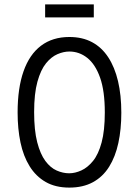

<svg xmlns="http://www.w3.org/2000/svg" viewBox="-20 -840 631 872"><path d="M295 12Q232 12 187.5 -13.5Q143 -39 114.5 -85Q86 -131 73 -193Q60 -255 60 -329Q60 -440 87 -516.5Q114 -593 166.5 -632.5Q219 -672 295 -672Q354 -672 398 -648.5Q442 -625 471.5 -580Q501 -535 516 -471.5Q531 -408 531 -328Q531 -253 517.5 -190.5Q504 -128 475.5 -82.5Q447 -37 402 -12.5Q357 12 295 12ZM294 -53Q321 -53 349.5 -66Q378 -79 402.5 -109Q427 -139 441.5 -193Q456 -247 456 -329Q456 -427 434.5 -487.5Q413 -548 376.5 -577Q340 -606 295 -606Q269 -606 241 -594Q213 -582 189 -552.5Q165 -523 150 -469Q135 -415 135 -331Q135 -248 149 -194Q163 -140 186 -109Q209 -78 237.5 -65.5Q266 -53 294 -53ZM185 -761V-820H406V-761Z"/></svg>

Font: Bricolage Grotesque SemiCondensed Light
Style: Regular
Weight: 300
Width: 4
Designer: Mathieu Triay
Foundry: Atelier Triay
Version: Version 1.000;gftools[0.9.30]